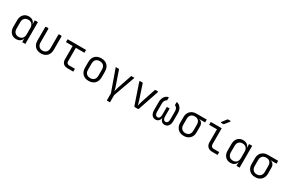

<svg xmlns="http://www.w3.org/2000/svg" viewBox="174 -2398 6253 4190"><g transform="rotate(30 3300.0 -302.5)"><path d="M273 10Q191 10 140.5 -44.5Q90 -99 90 -193V-356Q90 -450 140 -505Q190 -560 273 -560Q332 -560 372.5 -531.5Q413 -503 423 -453H425L424 -550H503V0H424V-97H423Q413 -47 373 -18.5Q333 10 273 10ZM298 -59Q356 -59 390 -95.5Q424 -132 424 -197V-353Q424 -418 390.5 -454.5Q357 -491 298 -491Q238 -491 204 -455Q170 -419 170 -353V-197Q170 -131 204 -95Q238 -59 298 -59Z M899 10Q805 10 750 -46Q695 -102 695 -198V-532Q695 -550 713 -550H756Q774 -550 774 -532V-198Q774 -134 807.5 -97Q841 -60 899 -60Q958 -60 992 -97Q1026 -134 1026 -198V-532Q1026 -550 1044 -550H1087Q1105 -550 1105 -532V-198Q1105 -102 1049 -46Q993 10 899 10Z M1565 0Q1498 0 1459 -37.5Q1420 -75 1420 -140V-478H1251V-550H1716V-478H1500V-140Q1500 -108 1517.5 -90Q1535 -72 1565 -72H1711V0Z M2100 9Q2004 9 1947 -48Q1890 -105 1890 -206V-344Q1890 -445 1946.5 -502Q2003 -559 2100 -559Q2197 -559 2253.5 -502Q2310 -445 2310 -344V-206Q2310 -105 2253 -48Q2196 9 2100 9ZM2100 -62Q2161 -62 2196 -97Q2231 -132 2231 -199V-351Q2231 -418 2196 -453Q2161 -488 2100 -488Q2039 -488 2004 -453Q1969 -418 1969 -351V-199Q1969 -132 2004 -97Q2039 -62 2100 -62Z M2660 180V0L2464 -550H2548L2677 -176Q2688 -145 2693.5 -118.5Q2699 -92 2703 -73Q2707 -92 2712.5 -118.5Q2718 -145 2728 -176L2855 -550H2936L2740 0V180Z M3264 0Q3248 0 3243 -14L3068 -529Q3065 -539 3069 -544.5Q3073 -550 3083 -550H3131Q3147 -550 3151 -536L3272 -169Q3282 -138 3289.5 -108Q3297 -78 3302 -61Q3306 -78 3313 -108Q3320 -138 3330 -169L3451 -536Q3455 -550 3470 -550H3517Q3527 -550 3531 -544.5Q3535 -539 3532 -529L3357 -14Q3352 0 3336 0Z M3784 10Q3726 10 3692 -35Q3658 -80 3658 -157V-356Q3658 -439 3696 -494Q3734 -549 3798 -560V-478Q3769 -471 3751 -439Q3733 -407 3733 -360V-152Q3733 -108 3751 -82.5Q3769 -57 3800 -57Q3830 -57 3847.5 -82.5Q3865 -108 3865 -152V-355H3935V-152Q3935 -108 3952.5 -82.5Q3970 -57 4000 -57Q4031 -57 4049 -82.5Q4067 -108 4067 -152V-360Q4067 -405 4048 -436Q4029 -467 3998 -474V-556Q4064 -545 4103 -491Q4142 -437 4142 -356V-157Q4142 -80 4108 -35Q4074 10 4016 10Q3966 10 3934.5 -22Q3903 -54 3899 -108Q3896 -53 3864.5 -21.5Q3833 10 3784 10Z M4498 10Q4435 10 4388.5 -16Q4342 -42 4316 -88.5Q4290 -135 4290 -197V-345Q4290 -407 4316 -453Q4342 -499 4388.5 -524.5Q4435 -550 4498 -550H4757V-478H4602V-477Q4650 -470 4677.5 -435Q4705 -400 4705 -345V-197Q4705 -135 4679.5 -88.5Q4654 -42 4607.5 -16Q4561 10 4498 10ZM4498 -60Q4558 -60 4592 -97Q4626 -134 4626 -197V-345Q4626 -409 4594 -444.5Q4562 -480 4498 -480Q4438 -480 4404 -444.5Q4370 -409 4370 -345V-197Q4370 -134 4404 -97Q4438 -60 4498 -60Z M5211 0Q5139 0 5097.5 -40.5Q5056 -81 5056 -150V-478H4859V-550H5135V-150Q5135 -113 5155 -92.5Q5175 -72 5211 -72H5347V0ZM5071 -645Q5061 -645 5057 -651Q5053 -657 5060 -667L5142 -774Q5150 -785 5163 -785H5212Q5223 -785 5226 -778.5Q5229 -772 5222 -763L5136 -656Q5128 -645 5115 -645Z M5673 10Q5591 10 5540.5 -44.5Q5490 -99 5490 -193V-356Q5490 -450 5540 -505Q5590 -560 5673 -560Q5732 -560 5772.5 -531.5Q5813 -503 5823 -453H5825L5824 -550H5903V0H5824V-97H5823Q5813 -47 5773 -18.5Q5733 10 5673 10ZM5698 -59Q5756 -59 5790 -95.5Q5824 -132 5824 -197V-353Q5824 -418 5790.5 -454.5Q5757 -491 5698 -491Q5638 -491 5604 -455Q5570 -419 5570 -353V-197Q5570 -131 5604 -95Q5638 -59 5698 -59Z M6298 10Q6235 10 6188.5 -16Q6142 -42 6116 -88.5Q6090 -135 6090 -197V-345Q6090 -407 6116 -453Q6142 -499 6188.5 -524.5Q6235 -550 6298 -550H6557V-478H6402V-477Q6450 -470 6477.5 -435Q6505 -400 6505 -345V-197Q6505 -135 6479.5 -88.5Q6454 -42 6407.5 -16Q6361 10 6298 10ZM6298 -60Q6358 -60 6392 -97Q6426 -134 6426 -197V-345Q6426 -409 6394 -444.5Q6362 -480 6298 -480Q6238 -480 6204 -444.5Q6170 -409 6170 -345V-197Q6170 -134 6204 -97Q6238 -60 6298 -60Z"/></g></svg>

Font: Pitagon Sans Mono Light
Style: Regular
Weight: 300
Monospace: yes
Designer: Travis Tran
Foundry: Pitagon
Version: Version 1.001; ttfautohint (v1.8.4.7-5d5b);gftools[0.9.26]